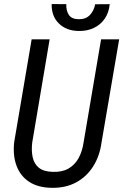

<svg xmlns="http://www.w3.org/2000/svg" viewBox="-20 -902 599 933"><path d="M471.2 -710.9H559.1L473.6 -210.9Q464.8 -144.5 433.1 -94Q401.4 -43.5 349.9 -15.6Q298.3 12.2 229.5 10.7Q163.1 9.3 120.6 -19.3Q78.1 -47.9 60.1 -97.2Q42 -146.5 48.8 -210.4L133.8 -710.9H221.2L136.7 -210Q131.8 -170.4 138.7 -138.4Q145.5 -106.4 168.2 -87.4Q190.9 -68.4 234.9 -66.9Q281.2 -64.9 312.5 -82.8Q343.8 -100.6 361.8 -133.5Q379.9 -166.5 386.2 -210ZM442.4 -881.3 513.2 -881.8Q509.3 -840.8 489 -811.3Q468.8 -781.7 435.8 -766.1Q402.8 -750.5 361.8 -751.5Q302.7 -752.4 266.4 -787.6Q230 -822.8 231 -882.3L302.2 -881.8Q300.8 -850.6 314.5 -829.8Q328.1 -809.1 362.3 -808.6Q397 -808.1 416.7 -828.9Q436.5 -849.6 442.4 -881.3Z"/></svg>

Font: Roboto Condensed
Style: Italic
Weight: 400
Italic angle: -12°
Designer: Christian Robertson
Foundry: Google
Version: Version 3.0